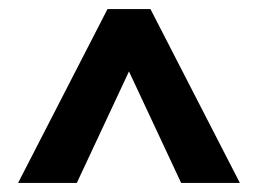

<svg xmlns="http://www.w3.org/2000/svg" viewBox="-20 -623 567 425"><path d="M20 -218 218 -603H313L511 -218H381L243 -513H288L150 -218Z"/></svg>

Font: Karla ExtraLight
Style: Bold
Weight: 700
Version: Version 2.001